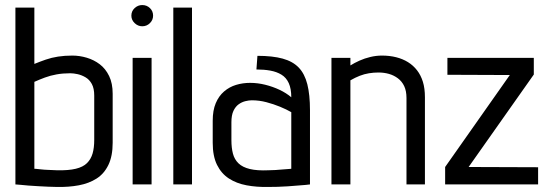

<svg xmlns="http://www.w3.org/2000/svg" viewBox="-20 -730 2180 760"><path d="M116 -477V-700H41V0Q46 0 60 1.5Q74 3 92.5 4.5Q111 6 131 7Q151 8 170.5 9Q190 10 205 10Q252 11 292 3.5Q332 -4 362 -23Q392 -42 409 -77Q426 -112 426 -165V-359Q426 -400 412 -429Q398 -458 375 -475.5Q352 -493 323.5 -501.5Q295 -510 266 -510Q236 -510 210 -506Q184 -502 161 -494Q138 -486 116 -477ZM116 -62V-406Q136 -415 157.5 -423Q179 -431 204 -435.5Q229 -440 258 -440Q271 -440 287 -436.5Q303 -433 318.5 -424Q334 -415 343.5 -397.5Q353 -380 353 -352V-176Q353 -145 346.5 -122.5Q340 -100 324.5 -84.5Q309 -69 280 -62Q251 -55 206 -56Q188 -57 171.5 -57.5Q155 -58 143 -59.5Q131 -61 123.5 -61.5Q116 -62 116 -62Z M505 0H580V-501H505ZM543 -710Q526 -710 513 -698Q500 -686 500 -668Q500 -651 513 -638.5Q526 -626 543 -626Q561 -626 573.5 -638.5Q586 -651 586 -668Q586 -686 573.5 -698Q561 -710 543 -710Z M666 0H740V-700H666Z M1133 -345Q1113 -362 1086.5 -374.5Q1060 -387 1030 -394.5Q1000 -402 970 -402Q941 -402 914.5 -394Q888 -386 867 -368Q846 -350 834 -321.5Q822 -293 822 -252V-165Q822 -112 839 -77.5Q856 -43 886 -23.5Q916 -4 956 3.5Q996 11 1042 10Q1059 10 1079 9.5Q1099 9 1119.5 7.5Q1140 6 1158 4.5Q1176 3 1189.5 2Q1203 1 1207 0V-294Q1207 -355 1196.5 -396.5Q1186 -438 1162.5 -462.5Q1139 -487 1099 -498Q1059 -509 999 -509L995 -455Q1025 -455 1050 -450.5Q1075 -446 1094 -434.5Q1113 -423 1123 -401Q1133 -379 1133 -345ZM1133 -286V-62Q1133 -62 1128.5 -61.5Q1124 -61 1115.5 -60.5Q1107 -60 1095.5 -59Q1084 -58 1070.5 -57Q1057 -56 1042 -56Q998 -54 969 -61Q940 -68 924 -83.5Q908 -99 902 -122Q896 -145 896 -175V-246Q896 -274 904 -291Q912 -308 924.5 -317Q937 -326 951 -329.5Q965 -333 977 -333Q1006 -333 1034.5 -325.5Q1063 -318 1088.5 -307.5Q1114 -297 1133 -286Z M1589 -342V0H1662V-345Q1662 -380 1654 -406Q1646 -432 1631 -451.5Q1616 -471 1595 -484Q1574 -497 1548 -503.5Q1522 -510 1492 -510Q1469 -510 1446 -504.5Q1423 -499 1403 -490Q1383 -481 1367 -471V-501H1292V0H1367V-412Q1386 -423 1404 -430Q1422 -437 1440.5 -440Q1459 -443 1478 -443Q1500 -443 1519.5 -437.5Q1539 -432 1555 -420Q1571 -408 1580 -389Q1589 -370 1589 -342Z M2093 -501H1751V-434L1998 -433L1742 -69V0H2110V-68L1835 -69L2093 -435Z"/></svg>

Font: Advent Pro Medium
Style: Regular
Weight: 500
Designer: VivaRado, Andreas Kalpakidis
Foundry: VivaRado, Andreas Kalpakidis
Version: Version 3.000